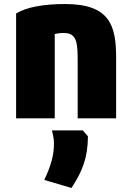

<svg xmlns="http://www.w3.org/2000/svg" viewBox="-20 -575 652 954"><path d="M238 73H392C392 75 417 101 417 103C416 210 389 277 335 359L200 319C235 245 248 193 248 141C248 126 248 111 238 73ZM557 13H366V-261C366 -357 365 -411 298 -411C274 -411 267 -409 252 -406V13H60V-508C110 -539 196 -555 303 -555C526 -555 557 -448 557 -288Z"/></svg>

Font: Repo Black
Style: Regular
Weight: 900
Designer: Stefan Peev
Foundry: Context Ltd
Version: Version 1.502